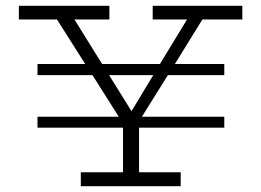

<svg xmlns="http://www.w3.org/2000/svg" viewBox="-20 -640 898 660"><path d="M813 -573.2H675.8L581.1 -419.9H751V-381.8H557.1L467.8 -238.8H751V-201.2H458V-47.9H601.1V0H257.8V-47.9H402.8V-201.2H108.9V-238.8H388.2L297.9 -381.8H108.9V-419.9H272.9L175.8 -573.2H44.9V-620.1H356V-573.2H235.8L331.1 -419.9H529.8L623 -573.2H504.9V-620.1H813ZM432.1 -257.8 506.8 -381.8H355Z"/></svg>

Font: BioRhyme Light
Style: Regular
Weight: 300
Designer: Aoife Mooney
Foundry: Aoife Mooney Type
Version: Version 1.500;PS 001.500;hotconv 1.0.88;makeotf.lib2.5.64775